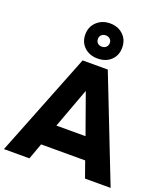

<svg xmlns="http://www.w3.org/2000/svg" viewBox="-175 -1112 1076 1233"><g transform="rotate(20 362.5 -496.0)"><path d="M-2 0 278 -708H450L727 0H552L513 -110H212L172 0ZM263 -257H462L364 -531ZM363 -752Q308 -752 272.5 -785Q237 -818 237 -871Q237 -924 273.5 -958Q310 -992 364 -992Q418 -992 453.5 -958.5Q489 -925 489 -871Q489 -818 454 -785Q419 -752 363 -752ZM363 -833Q381 -833 392.5 -844Q404 -855 404 -872Q404 -889 392.5 -899.5Q381 -910 363 -910Q346 -910 334.5 -899.5Q323 -889 323 -872Q323 -855 333.5 -844Q344 -833 363 -833Z"/></g></svg>

Font: Onest ExtraBold
Style: Regular
Weight: 800
Designer: Dmitri Voloshin, Andrey Kudryavtsev
Foundry: Dmitri Voloshin, Andrey Kudryavtsev
Version: Version 1.000;gftools[0.9.33]